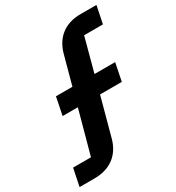

<svg xmlns="http://www.w3.org/2000/svg" viewBox="-251 -817 981 1070"><g transform="rotate(-30 239.5 -282.0)"><path d="M-55 134H42C146 134 211 78 235 -9L302 -256H442L465 -370H332L390 -586H511L534 -698H432C327 -698 264 -641 240 -554L190 -370H84L61 -256H159L83 22H-32Z"/></g></svg>

Font: LVC Sans
Style: Bold Italic
Weight: 700
Italic angle: -11.31°
Designer: Mike Abbink, Paul van der Laan, Pieter van Rosmalen
Foundry: Bold Monday
Version: Version 3.0